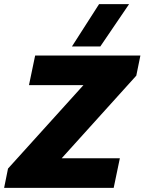

<svg xmlns="http://www.w3.org/2000/svg" viewBox="-51 -914 703 934"><path d="M299 -688 431 -894H577L437 -688ZM-31 0 -12 -94 355 -500H90L120 -644H632L612 -546L249 -144H532L502 0Z"/></svg>

Font: Kanit
Style: Bold Italic
Weight: 700
Italic angle: -12°
Designer: Katatrad Team
Foundry: CadsonDemak
Version: Version 2.000; ttfautohint (v1.8.3)